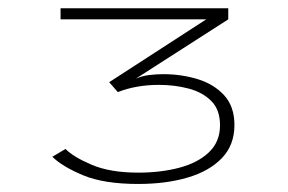

<svg xmlns="http://www.w3.org/2000/svg" viewBox="-20 -720 700 466"><path d="M315.5 -273.5Q232.5 -273.5 182 -294.5Q131.5 -315.5 107 -339.5L139 -358.5Q158 -339 202.8 -320Q247.5 -301 315.5 -301Q370.5 -301 415.5 -313Q460.5 -325 487.2 -350.5Q514 -376 514 -416Q514 -454 492.5 -475.2Q471 -496.5 437.2 -505.2Q403.5 -514 366 -514Q310.5 -514 266 -496.5L245 -520.5L480.5 -673H127V-700H534V-673L309.5 -529Q324 -535.5 341.5 -537.8Q359 -540 376.5 -540Q420 -540 459.5 -528Q499 -516 524 -488.8Q549 -461.5 549 -416.5Q549 -368 518.5 -336.2Q488 -304.5 435.2 -289Q382.5 -273.5 315.5 -273.5Z"/></svg>

Font: Trispace Expanded Thin
Style: Regular
Weight: 100
Width: 7
Designer: Tyler Finck
Foundry: Etcetera Type Company
Version: Version 1.210; ttfautohint (v1.8.3)